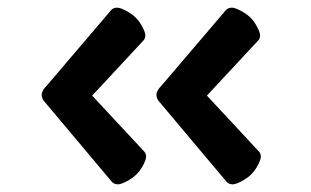

<svg xmlns="http://www.w3.org/2000/svg" viewBox="-20 -505 813 502"><path d="M99 -236Q89 -246 89 -257Q89 -268 103 -282L271 -479Q277 -485 286.5 -485Q296 -485 316.5 -473Q337 -461 348.5 -441.5Q360 -422 360 -412.5Q360 -403 353 -397L221 -255L355 -111Q362 -105 362 -95.5Q362 -86 350.5 -66.5Q339 -47 318.5 -35Q298 -23 288.5 -23Q279 -23 273 -29ZM399 -236Q389 -246 389 -257Q389 -268 403 -282L571 -479Q577 -485 586.5 -485Q596 -485 616.5 -473Q637 -461 648.5 -441.5Q660 -422 660 -412.5Q660 -403 653 -397L521 -255L655 -111Q662 -105 662 -95.5Q662 -86 650.5 -66.5Q639 -47 618.5 -35Q598 -23 588.5 -23Q579 -23 573 -29Z"/></svg>

Font: Lilita One Rus
Style: Regular
Weight: 400
Designer: Juan Montoreano
Foundry: Juan Montoreano
Version: Version 1.002